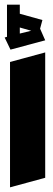

<svg xmlns="http://www.w3.org/2000/svg" viewBox="-28 -617 229 824"><path d="M15 187V-351L166 -392V146ZM17 -404 -8 -456 2 -459V-597H57V-558L154 -531L144 -494L166 -444ZM57 -499V-473L106 -485Z"/></svg>

Font: Blaka Ink
Style: Regular
Weight: 400
Designer: Mohamed Gaber
Foundry: Kief Type Foundry
Version: Version 1.003; ttfautohint (v1.8.4.7-5d5b)